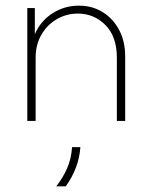

<svg xmlns="http://www.w3.org/2000/svg" viewBox="-20 -424 526 673"><path d="M75.7 0V-395.8H102.1V-304.2Q122.9 -351.4 164.6 -377.8Q206.2 -404.2 256.9 -404.2Q302.8 -404.2 339.2 -381.9Q375.7 -359.7 397.2 -319.8Q418.8 -279.9 418.8 -226.4V0H389.6V-221.5Q389.6 -295.8 349.7 -336.1Q309.7 -376.4 252.8 -376.4Q212.5 -376.4 178.8 -356.6Q145.1 -336.8 125 -302.1Q104.9 -267.4 104.9 -221.5V0ZM177.1 229.2Q199.3 201.4 214.6 167.4Q229.9 133.3 232.6 91.7H261.8Q259 129.9 245.8 164.2Q232.6 198.6 210.4 229.2Z"/></svg>

Font: Afacad Flux Thin
Style: Regular
Weight: 250
Designer: Kristian Moeller
Foundry: Dicotype
Version: Version 1.100